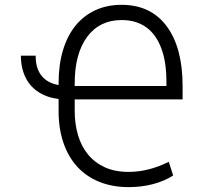

<svg xmlns="http://www.w3.org/2000/svg" viewBox="-20 -757 838 788"><path d="M126.4 -528.4Q126.1 -477.3 150 -446.7Q174 -416.2 220.5 -408V-415.8Q220.5 -490.8 238.3 -550.2Q256 -609.7 289.6 -651.3Q323.2 -692.8 371.1 -715Q419 -737.2 479 -737.2Q598.4 -737.2 663.7 -649.9Q729.4 -561.8 729.4 -404.5V-349.1H286.6V-302.2Q286.6 -248.6 300.1 -202.6Q313.6 -156.6 341.3 -122.9Q369 -89.1 411 -70.1Q453.1 -51.1 510.3 -51.5Q591.3 -52.2 672.6 -93L690.7 -36.9Q656.2 -14.2 608.7 -1.6Q561.1 11 508.5 11Q441.4 11 388 -10.5Q334.5 -32 297.4 -72.4Q260.3 -112.9 240.4 -170.8Q220.5 -228.7 220.5 -301.1V-350.9Q183.9 -355.1 155.2 -369.3Q126.4 -383.5 106.5 -406.2Q86.6 -429 76.2 -459.9Q65.7 -490.8 65.7 -528.4ZM286.6 -404.1H663V-425.8Q663 -456 659.3 -486.2Q655.5 -516.3 647 -544Q638.5 -571.7 624.5 -595.7Q610.4 -619.7 590 -637.3Q569.6 -654.8 542.1 -664.8Q514.6 -674.7 479 -674.7Q388.8 -674.7 337.7 -605.8Q286.6 -536.6 286.6 -415.1Z"/></svg>

Font: Inter P Light
Style: Regular
Weight: 300
Designer: Rasmus Andersson
Foundry: rsms
Version: Version 3.018;git-588b23468